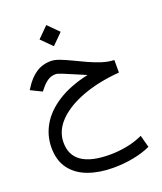

<svg xmlns="http://www.w3.org/2000/svg" viewBox="-175 -762 1018 1209"><g transform="rotate(-20 334.5 -157.5)"><path d="M282.2 -651.9 353 -581.1 282.2 -510.3 211.4 -581.1ZM609.9 -298.3V-214.4Q468.8 -203.1 360.8 -162.6Q252.9 -122.1 192.1 -59.6Q131.3 2.9 131.3 81.1Q131.3 252.4 381.3 252.4Q436.5 252.4 494.4 241.5Q552.2 230.5 602.5 207L624.5 288.6Q573.2 312.5 507.6 325Q441.9 337.4 374 337.4Q280.3 337.4 206.8 310.8Q133.3 284.2 91.1 228.3Q48.8 172.4 48.8 85.4Q48.8 4.9 89.6 -65.2Q130.4 -135.3 212.6 -187.7Q294.9 -240.2 418.9 -267.6Q378.9 -284.2 340.1 -301Q301.3 -317.9 272.2 -329.6Q243.2 -341.3 231.4 -341.3Q201.7 -341.3 178.2 -325.9Q154.8 -310.5 132.3 -282.2L119.1 -265.6L44.4 -302.2L51.8 -314Q86.9 -370.6 130.6 -399.9Q174.3 -429.2 231.9 -429.2Q256.3 -429.2 289.6 -416.5Q322.8 -403.8 362.1 -384.8Q401.4 -365.7 443.6 -346.2Q485.8 -326.7 528.3 -313.2Q570.8 -299.8 609.9 -298.3Z"/></g></svg>

Font: Vazirmatn FD
Style: Regular
Weight: 400
Designer: Saber Rastikerdar
Foundry: Saber Rastikerdar
Version: Version 33.001